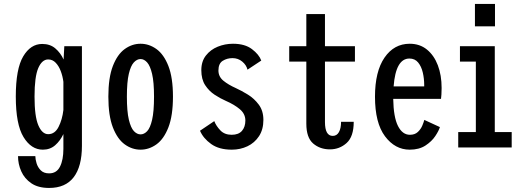

<svg xmlns="http://www.w3.org/2000/svg" viewBox="-20 -728 2564 948"><path d="M191.5 11Q134 11 96 -51.5Q58 -114 58 -251Q58 -388 94.5 -449.5Q131 -511 188.5 -511Q227.5 -511 253.2 -489Q279 -467 294 -434L297.5 -500H384.5V-8Q384.5 93.5 344 146.8Q303.5 200 222.5 200Q168.5 200 134.8 177Q101 154 85 118Q69 82 69 43H154.5Q154.5 58 160.5 78Q166.5 98 181.2 113Q196 128 222.5 128Q259.5 128 276.2 94.8Q293 61.5 293 7V-66Q277.5 -33 252.5 -11Q227.5 11 191.5 11ZM150.5 -251Q150.5 -153.5 169.2 -109.5Q188 -65.5 218 -65.5Q251 -65.5 269.2 -101.5Q287.5 -137.5 293 -185V-324Q289.5 -351.5 280 -376.8Q270.5 -402 255 -418.2Q239.5 -434.5 218 -434.5Q187.5 -434.5 169 -392Q150.5 -349.5 150.5 -251Z M674 11Q632 11 595.8 -15.2Q559.5 -41.5 537.2 -99.2Q515 -157 515 -251Q515 -344.5 537.2 -402Q559.5 -459.5 595.8 -485.8Q632 -512 674 -512Q716 -512 752.5 -485.8Q789 -459.5 811.5 -402Q834 -344.5 834 -251Q834 -157 811.5 -99.2Q789 -41.5 752.5 -15.2Q716 11 674 11ZM674 -64.5Q691.5 -64.5 706.5 -80.2Q721.5 -96 731 -136.5Q740.5 -177 740.5 -251Q740.5 -322.5 731 -362.8Q721.5 -403 706.5 -419.8Q691.5 -436.5 674 -436.5Q656.5 -436.5 641 -420Q625.5 -403.5 616 -363.2Q606.5 -323 606.5 -251Q606.5 -177.5 616.2 -137Q626 -96.5 641.2 -80.5Q656.5 -64.5 674 -64.5Z M1124.5 11Q1061.5 11 1022.5 -17Q983.5 -45 967.5 -82.5L1038 -130Q1047 -106.5 1067.8 -84.5Q1088.5 -62.5 1124 -62.5Q1158 -62.5 1174.8 -82Q1191.5 -101.5 1191.5 -133Q1191.5 -165.5 1164.5 -188.5Q1137.5 -211.5 1095 -230Q1067.5 -242 1039.8 -260.2Q1012 -278.5 993 -307.5Q974 -336.5 974 -381.5Q974 -425 996.8 -454Q1019.5 -483 1055.2 -497.5Q1091 -512 1130.5 -512Q1189 -512 1224 -485.5Q1259 -459 1270 -429L1202 -384Q1196.5 -407 1176 -424Q1155.5 -441 1128 -441Q1101 -441 1079.8 -427.8Q1058.5 -414.5 1058.5 -380Q1058.5 -349.5 1083 -329.5Q1107.5 -309.5 1144.5 -293Q1172 -280.5 1203.8 -261Q1235.5 -241.5 1258 -211Q1280.5 -180.5 1280.5 -136Q1280.5 -88.5 1258.8 -55.5Q1237 -22.5 1201.8 -5.8Q1166.5 11 1124.5 11Z M1492.5 -117.5V-424H1408V-500H1492.5V-658.5H1584.5V-500H1732.5V-424H1584.5V-125.5Q1584.5 -57 1623 -57Q1643 -57 1653.5 -75.8Q1664 -94.5 1664 -126.5H1726.5Q1726.5 -53.5 1691.5 -22Q1656.5 9.5 1609 9.5Q1560 9.5 1526.2 -19.5Q1492.5 -48.5 1492.5 -117.5Z M2003 11Q1930.5 11 1881 -55Q1831.5 -121 1831.5 -250.5Q1831.5 -375 1878.5 -443.5Q1925.5 -512 2003 -512Q2052.5 -512 2087.8 -483.5Q2123 -455 2141.8 -405.8Q2160.5 -356.5 2160.5 -293.5Q2160.5 -274 2159.5 -261Q2158.5 -248 2157.5 -240H1921.5Q1923 -149.5 1945 -106Q1967 -62.5 2004 -62.5Q2028.5 -62.5 2043.2 -76.5Q2058 -90.5 2065.2 -108Q2072.5 -125.5 2075 -136L2152 -100.5Q2147 -83 2129.5 -56.5Q2112 -30 2080.8 -9.5Q2049.5 11 2003 11ZM2001.5 -439Q1934 -439 1923.5 -301.5H2074.5V-308.5Q2074.5 -340 2067.5 -370Q2060.5 -400 2044.5 -419.5Q2028.5 -439 2001.5 -439Z M2325 -708.5H2424V-598H2325ZM2242.5 0V-76H2329.5V-424H2251V-500H2423V-76H2506.5V0Z"/></svg>

Font: Trispace Condensed
Style: Regular
Weight: 400
Width: 3
Designer: Tyler Finck
Foundry: Etcetera Type Company
Version: Version 1.210; ttfautohint (v1.8.3)